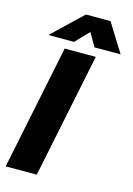

<svg xmlns="http://www.w3.org/2000/svg" viewBox="-139 -1016 750 1086"><g transform="rotate(15 236.0 -473.5)"><path d="M340 -730 190 0H8L158 -730ZM49 -780 224 -947H368L472 -780H319L274 -858L199 -780Z"/></g></svg>

Font: Nacelle Heavy
Style: Italic
Weight: 800
Italic angle: -12°
Designer: Sora Sagano
Foundry: Sora Sagano
Version: Version 1.000;FEAKit 1.0